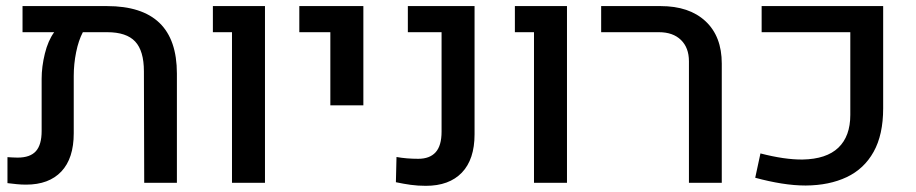

<svg xmlns="http://www.w3.org/2000/svg" viewBox="-20 -598 2995 628"><path d="M330.1 -578.1Q444.3 -578.1 501.5 -523.2Q558.6 -468.3 558.6 -357.4V0H451.7L450.7 -364.7Q450.7 -431.6 422.1 -462.2Q393.6 -492.7 330.6 -492.7H251Q236.8 -465.8 229 -427.2Q221.2 -388.7 221.2 -349.1V-162.1Q221.2 -80.1 180.7 -37.1Q140.1 5.9 65.4 5.9Q49.3 5.9 34.9 4.4Q20.5 2.9 4.4 1V-84Q13.2 -83.5 21.5 -83Q29.8 -82.5 37.6 -82.5Q78.6 -82.5 97.4 -103.5Q116.2 -124.5 116.2 -169.4V-340.3Q116.2 -379.9 126.7 -422.6Q137.2 -465.3 157.2 -492.7H53.7V-578.1Z M738.8 0V-492.7H676.3V-578.1H846.7V0Z M1060.5 -253.4V-492.7H959V-578.1H1168.5V-253.4Z M1373 9.8Q1346.7 9.8 1323.5 6.6Q1300.3 3.4 1274.9 -2L1276.9 -84.5Q1309.6 -78.6 1348.1 -78.6Q1385.7 -78.6 1405 -100.1Q1424.3 -121.6 1424.3 -167.5V-492.7H1314V-578.1H1532.2V-158.7Q1532.2 -76.7 1490.7 -33.4Q1449.2 9.8 1373 9.8Z M1726.6 0V-492.7H1664.1V-578.1H1834.5V0Z M2233.4 0V-397.5Q2233.4 -441.9 2207.3 -467.3Q2181.2 -492.7 2135.3 -492.7H1946.3V-578.1H2140.6Q2234.4 -578.1 2287.6 -528.6Q2340.8 -479 2340.8 -390.1V0Z M2615.2 8.8Q2578.1 8.8 2536.6 2.2Q2495.1 -4.4 2450.2 -16.6L2467.3 -96.2Q2546.4 -75.7 2605 -76.2Q2683.1 -77.6 2722.2 -115Q2761.2 -152.3 2761.2 -222.2V-492.7H2471.2V-578.1H2868.7V-243.7Q2868.7 -157.2 2837.4 -101.3Q2806.2 -45.4 2749.3 -18.6Q2692.4 8.3 2615.2 8.8Z"/></svg>

Font: Heebo Medium
Style: Regular
Weight: 500
Designer: Oded Ezer
Foundry: Ezer Type House
Version: Version 3.100